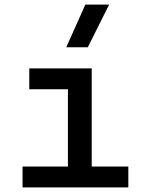

<svg xmlns="http://www.w3.org/2000/svg" viewBox="-20 -815 626 835"><path d="M78.1 0V-90.8H275.4V-426.8H107.4V-517.6H378.9V-90.8H538.1V0ZM268.1 -609.4 351.1 -794.9H454.6L361.8 -609.4Z"/></svg>

Font: CaskaydiaMono NF
Style: Regular
Weight: 400
Designer: Aaron Bell
Foundry: Saja Typeworks
Version: Version 2111.001; ttfautohint (v1.8.4);Nerd Fonts 3.1.1